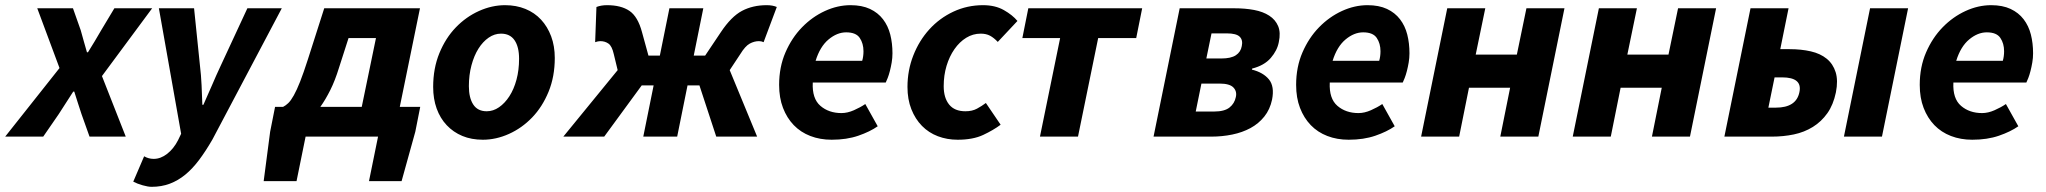

<svg xmlns="http://www.w3.org/2000/svg" viewBox="-60 -528 7906 742"><path d="M170 -265 84 -496H222L252 -411Q258 -389 264 -368Q270 -347 276 -326H280Q293 -347 306 -368.5Q319 -390 331 -411L382 -496H528L334 -234L426 0H286L255 -87Q248 -108 241 -130Q234 -152 227 -174H223Q209 -152 195 -130.5Q181 -109 167 -87L107 0H-40Z M497 76Q514 86 534 86Q561 86 586 66.5Q611 47 628 14L640 -11L554 -496H690L713 -272Q717 -240 719 -199Q721 -158 722 -123H726Q742 -158 759 -198Q776 -238 792 -272L896 -496H1029L761 11Q735 56 709.5 90Q684 124 656 147Q628 170 596 182Q564 194 526 194Q512 194 491 188Q470 182 455 174L497 76Z M1121 0 1086 172H959L984 -19L1003 -115H1034Q1044 -120 1054 -129.5Q1064 -139 1075.5 -159.5Q1087 -180 1100 -213Q1113 -246 1130 -299L1193 -496H1563L1485 -115H1564L1545 -19L1492 172H1366L1401 0ZM1250 -266Q1235 -217 1216.5 -180Q1198 -143 1178 -115H1338L1393 -381H1287Z M1806 12Q1762 12 1727 -2.5Q1692 -17 1666.5 -44Q1641 -71 1627.5 -108.5Q1614 -146 1614 -192Q1614 -264 1638 -322.5Q1662 -381 1701.5 -422Q1741 -463 1791 -485.5Q1841 -508 1892 -508Q1935 -508 1970.5 -493.5Q2006 -479 2031 -452Q2056 -425 2070 -387.5Q2084 -350 2084 -304Q2084 -232 2060 -173.5Q2036 -115 1996.5 -74Q1957 -33 1907 -10.5Q1857 12 1806 12ZM1876 -398Q1851 -398 1828.5 -382.5Q1806 -367 1789 -340Q1772 -313 1762 -275.5Q1752 -238 1752 -195Q1752 -150 1769 -124Q1786 -98 1821 -98Q1846 -98 1868.5 -113.5Q1891 -129 1908.5 -156Q1926 -183 1936 -220Q1946 -257 1946 -301Q1946 -347 1928.5 -372.5Q1911 -398 1876 -398Z M2117 0 2327 -257 2312 -319Q2305 -350 2291.5 -359.5Q2278 -369 2260 -369Q2255 -369 2250.5 -368Q2246 -367 2240 -365L2245 -501Q2263 -508 2286 -508Q2340 -508 2372.5 -486Q2405 -464 2421 -404L2446 -313H2490L2527 -496H2658L2621 -313H2665L2726 -404Q2766 -464 2807.5 -486Q2849 -508 2903 -508Q2926 -508 2942 -501L2891 -365Q2887 -367 2882.5 -368Q2878 -369 2873 -369Q2855 -369 2837.5 -359.5Q2820 -350 2801 -319L2760 -257L2866 0H2708L2643 -198H2597L2557 0H2426L2466 -198H2420L2275 0Z M2951 -200Q2951 -269 2975.5 -325.5Q3000 -382 3039.5 -422.5Q3079 -463 3128 -485.5Q3177 -508 3227 -508Q3271 -508 3302 -493.5Q3333 -479 3352.5 -453.5Q3372 -428 3380.5 -394.5Q3389 -361 3389 -322Q3389 -304 3386 -286.5Q3383 -269 3379 -253.5Q3375 -238 3370.5 -226.5Q3366 -215 3363 -209H3081Q3078 -147 3110.5 -119Q3143 -91 3192 -91Q3215 -91 3240 -102Q3265 -113 3284 -126L3332 -40Q3302 -19 3257 -3.5Q3212 12 3154 12Q3109 12 3071.5 -2.5Q3034 -17 3007.5 -44.5Q2981 -72 2966 -111Q2951 -150 2951 -200ZM3272 -293Q3277 -310 3277 -330Q3277 -360 3262.5 -381.5Q3248 -403 3210 -403Q3175 -403 3142 -375.5Q3109 -348 3092 -293Z M3447 -192Q3447 -256 3469.5 -313.5Q3492 -371 3531.5 -414.5Q3571 -458 3624.5 -483Q3678 -508 3739 -508Q3786 -508 3819.5 -489Q3853 -470 3872 -447L3796 -366Q3781 -382 3766 -390Q3751 -398 3730 -398Q3700 -398 3674 -382Q3648 -366 3628.5 -338Q3609 -310 3598 -273.5Q3587 -237 3587 -195Q3587 -150 3608 -124Q3629 -98 3671 -98Q3697 -98 3715.5 -108Q3734 -118 3750 -130L3807 -46Q3779 -25 3739.5 -6.5Q3700 12 3641 12Q3600 12 3564.5 -1.5Q3529 -15 3503 -41.5Q3477 -68 3462 -106Q3447 -144 3447 -192Z M3959 0 4037 -381H3891L3914 -496H4354L4331 -381H4184L4106 0Z M4398 0 4499 -496H4710Q4752 -496 4786.5 -489.5Q4821 -483 4845 -467.5Q4869 -452 4879.5 -427Q4890 -402 4882 -365Q4876 -333 4851 -304Q4826 -275 4779 -263L4778 -259Q4822 -248 4844 -221Q4866 -194 4856 -143Q4848 -105 4826 -77.5Q4804 -50 4772.5 -33Q4741 -16 4702 -8Q4663 0 4621 0ZM4602 -302H4660Q4697 -302 4716 -314.5Q4735 -327 4739 -350Q4744 -373 4731 -386Q4718 -399 4681 -399H4622ZM4561 -97H4632Q4672 -97 4691.5 -112.5Q4711 -128 4716 -153Q4721 -175 4706.5 -190Q4692 -205 4653 -205H4583Z M4949 -200Q4949 -269 4973.5 -325.5Q4998 -382 5037.5 -422.5Q5077 -463 5126 -485.5Q5175 -508 5225 -508Q5269 -508 5300 -493.5Q5331 -479 5350.5 -453.5Q5370 -428 5378.5 -394.5Q5387 -361 5387 -322Q5387 -304 5384 -286.5Q5381 -269 5377 -253.5Q5373 -238 5368.5 -226.5Q5364 -215 5361 -209H5079Q5076 -147 5108.5 -119Q5141 -91 5190 -91Q5213 -91 5238 -102Q5263 -113 5282 -126L5330 -40Q5300 -19 5255 -3.5Q5210 12 5152 12Q5107 12 5069.5 -2.5Q5032 -17 5005.5 -44.5Q4979 -72 4964 -111Q4949 -150 4949 -200ZM5270 -293Q5275 -310 5275 -330Q5275 -360 5260.5 -381.5Q5246 -403 5208 -403Q5173 -403 5140 -375.5Q5107 -348 5090 -293Z M5432 0 5533 -496H5680L5643 -317H5802L5839 -496H5986L5885 0H5738L5776 -189H5617L5579 0Z M6018 0 6119 -496H6266L6229 -317H6388L6425 -496H6572L6471 0H6324L6362 -189H6203L6165 0Z M6604 0 6705 -496H6852L6820 -338H6856Q6901 -338 6938 -329.5Q6975 -321 6999.5 -301Q7024 -281 7034 -249Q7044 -217 7035 -171Q7025 -123 7002 -90.5Q6979 -58 6946 -37.5Q6913 -17 6872.5 -8.5Q6832 0 6787 0ZM6774 -112H6803Q6882 -112 6894 -172Q6906 -229 6827 -229H6798ZM7066 0 7167 -496H7314L7213 0Z M7359 -200Q7359 -269 7383.5 -325.5Q7408 -382 7447.5 -422.5Q7487 -463 7536 -485.5Q7585 -508 7635 -508Q7679 -508 7710 -493.5Q7741 -479 7760.5 -453.5Q7780 -428 7788.5 -394.5Q7797 -361 7797 -322Q7797 -304 7794 -286.5Q7791 -269 7787 -253.5Q7783 -238 7778.5 -226.5Q7774 -215 7771 -209H7489Q7486 -147 7518.5 -119Q7551 -91 7600 -91Q7623 -91 7648 -102Q7673 -113 7692 -126L7740 -40Q7710 -19 7665 -3.5Q7620 12 7562 12Q7517 12 7479.5 -2.5Q7442 -17 7415.5 -44.5Q7389 -72 7374 -111Q7359 -150 7359 -200ZM7680 -293Q7685 -310 7685 -330Q7685 -360 7670.5 -381.5Q7656 -403 7618 -403Q7583 -403 7550 -375.5Q7517 -348 7500 -293Z"/></svg>

Font: mr_Source Sans Pro
Style: Bold Italic
Weight: 700
Italic angle: -11°
Designer: Paul D. Hunt
Foundry: Adobe Systems Incorporated
Version: Version 1.036;July 10, 2024;FontCreator 11.5.0.2430 64-bit